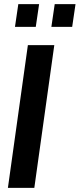

<svg xmlns="http://www.w3.org/2000/svg" viewBox="-20 -903 383 923"><path d="M18 0 114 -686H241L145 0ZM227 -774 243 -883H343L327 -774ZM52 -774 68 -883H168L152 -774Z"/></svg>

Font: Archivo Narrow
Style: Bold Italic
Weight: 700
Italic angle: -8°
Designer: Hector Gatti
Foundry: Omnibus-Type
Version: Version 3.002